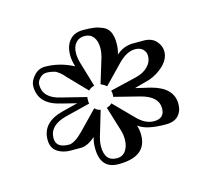

<svg xmlns="http://www.w3.org/2000/svg" viewBox="-74 -840 685 624"><g transform="rotate(-15 269.0 -528.5)"><path d="M210 -529Q210 -522 211 -518L127 -497Q70 -482 70 -439Q70 -406 114 -406Q132 -406 162 -436L223 -499Q232 -490 242 -489L217 -405Q212 -387 212 -373Q212 -323 253 -323Q272 -323 282.5 -338Q293 -353 293 -376Q293 -392 289 -405L263 -490Q274 -493 281 -500L344 -436Q371 -408 400 -408Q436 -408 436 -442Q436 -482 379 -497L292 -519Q293 -522 293 -529Q293 -532 291 -540L379 -561Q405 -567 420.5 -582.5Q436 -598 436 -619Q436 -631 427 -640.5Q418 -650 400 -650Q373 -650 344 -621L282 -557Q277 -563 263 -569L289 -654Q293 -669 293 -684Q293 -707 282.5 -720.5Q272 -734 253 -734Q234 -734 223 -721Q212 -708 212 -686Q212 -672 217 -654L242 -570Q230 -567 222 -559L162 -621L156 -628Q149 -635 147.5 -636Q146 -637 140 -641.5Q134 -646 130 -647Q126 -648 118.5 -649.5Q111 -651 103 -651Q90 -651 80 -640.5Q70 -630 70 -619Q70 -574 127 -561L211 -540Q210 -537 210 -529ZM50 -439Q50 -498 122 -516L174 -529L122 -542H123Q50 -558 50 -619Q50 -636 65.5 -653.5Q81 -671 103 -671Q152 -671 198 -647V-649Q192 -668 192 -686Q192 -717 208 -735.5Q224 -754 253 -754Q276 -754 290 -752Q304 -750 319 -743.5Q334 -737 341 -722.5Q348 -708 348 -684Q348 -665 343 -649L342 -647Q367 -670 400 -670H435Q462 -670 476.5 -654Q491 -638 491 -619Q491 -594 469.5 -573Q448 -552 419 -542L368 -528L419 -516Q491 -497 491 -442Q491 -418 477 -403Q463 -388 435 -388Q368 -388 343 -409Q348 -393 348 -376Q348 -303 253 -303Q192 -303 192 -373Q192 -393 197 -409Q170 -386 149 -386H114Q87 -386 68.5 -399Q50 -412 50 -439Z"/></g></svg>

Font: Jacques Francois Shadow
Style: Regular
Weight: 400
Designer: Alexei Vanyashin, Nikita Kanarev (i@xarsok.ru)
Foundry: Cyreal (www.cyreal.org)
Version: Version 1.003